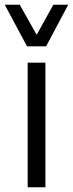

<svg xmlns="http://www.w3.org/2000/svg" viewBox="-27 -794 309 814"><path d="M90.3 0V-528.3H165.5V0ZM87.4 -597.7 -6.8 -773.9H56.6L128.4 -646.5L199.2 -773.9H262.2L168.5 -597.7Z"/></svg>

Font: Comme Light
Style: Regular
Weight: 300
Version: Version 1.000;gftools[0.9.27]